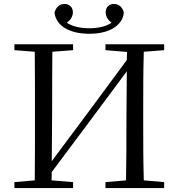

<svg xmlns="http://www.w3.org/2000/svg" viewBox="-20 -952 903 972"><path d="M432 -781C534 -781 601 -823 607 -889C599 -918 581 -932 556 -932C533 -932 515 -916 515 -890C515 -869 526 -851 545 -837C516 -818 478 -809 432 -809C386 -809 347 -818 318 -837C337 -850 349 -869 349 -890C349 -916 330 -932 308 -932C282 -932 265 -918 256 -889C262 -823 330 -781 432 -781ZM514 -698 623 -689 622 -648 429 -387 242 -136 244 -391C244 -492 244 -592 245 -690L350 -698V-728H53V-698L156 -690C157 -591 157 -491 157 -391V-337C157 -236 157 -137 156 -39L53 -30V0H350V-30L241 -39L242 -81L431 -334L622 -591L620 -343C620 -237 620 -137 618 -39L514 -30V0H811V-30L708 -39C705 -137 705 -237 705 -337V-391C705 -492 705 -592 708 -690L811 -698V-728H514Z"/></svg>

Font: Noto Serif CJK TC
Style: Regular
Weight: 400
Designer: Ryoko NISHIZUKA 西塚涼子 (kana & ideographs); Frank Grießhammer (Latin, Greek & Cyrillic); Wenlong ZHANG 张文龙 (bopomofo); San
Foundry: Adobe
Version: Version 2.001;hotconv 1.1.0;makeotfexe 2.6.0